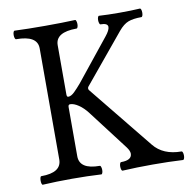

<svg xmlns="http://www.w3.org/2000/svg" viewBox="-76 -741 812 820"><g transform="rotate(-10 330.0 -331.5)"><path d="M38.1 -15.1Q38.1 -22.9 39.8 -28.3Q41.5 -33.7 44.4 -33.7Q132.3 -33.7 132.3 -90.8V-572.3Q132.3 -628.4 40 -628.4Q36.6 -628.4 34.7 -634Q32.7 -639.6 32.7 -647.5Q32.7 -654.8 34.7 -660.2Q36.6 -665.5 40 -665.5Q94.7 -663.1 171.4 -663.1Q248 -663.1 302.2 -665.5Q305.2 -665.5 307.1 -659.7Q309.1 -653.8 309.1 -646.5Q309.1 -639.2 307.1 -633.8Q305.2 -628.4 302.2 -628.4Q210.4 -628.4 210.4 -572.3V-358.9Q210.4 -347.7 216.8 -347.7Q229.5 -347.7 244.4 -362.3Q259.3 -377 274.9 -395.5L418 -573.7Q437.5 -597.7 437.5 -611.8Q437.5 -628.4 405.8 -628.4Q402.8 -628.4 400.9 -634.3Q398.9 -640.1 398.9 -647.5Q398.9 -654.8 400.9 -660.2Q402.8 -665.5 405.8 -665.5Q442.9 -663.1 494.6 -663.1Q546.4 -663.1 583 -665.5Q586.4 -665.5 588.4 -659.9Q590.3 -654.3 590.3 -646.5Q590.3 -639.2 588.4 -633.8Q586.4 -628.4 583 -628.4Q547.9 -628.4 526.4 -620.4Q504.9 -612.3 483.4 -586.4L308.6 -375Q306.2 -371.6 306.2 -367.7Q306.2 -363.8 308.6 -360.4L532.2 -84.5Q573.2 -33.7 652.3 -33.7Q655.8 -33.7 657.7 -28.1Q659.7 -22.5 659.7 -14.6Q659.7 -7.3 657.7 -2Q655.8 3.4 652.3 3.4Q591.3 0 521.5 0Q451.7 0 390.6 3.4Q387.2 3.4 385.3 -2.2Q383.3 -7.8 383.3 -15.6Q383.3 -22.9 385.3 -28.3Q387.2 -33.7 390.6 -33.7Q437.5 -33.7 437.5 -62.5Q437.5 -74.2 425.3 -90.8L293.9 -263.2Q275.9 -287.1 255.4 -301Q234.9 -314.9 218.8 -314.9Q210.4 -314.9 210.4 -304.2V-90.8Q210.4 -33.7 298.3 -33.7Q301.3 -33.7 303.2 -27.8Q305.2 -22 305.2 -14.6Q305.2 -7.3 303.2 -2Q301.3 3.4 298.3 3.4Q238.8 0 171.4 0Q104 0 44.4 3.4Q41.5 3.4 39.8 -2Q38.1 -7.3 38.1 -15.1Z"/></g></svg>

Font: JuniusX
Style: Regular
Weight: 400
Designer: Peter S. Baker
Foundry: Briery Creek Software
Version: Version 1.004